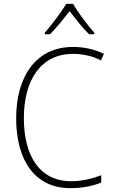

<svg xmlns="http://www.w3.org/2000/svg" viewBox="-20 -968 603 998"><path d="M213 -798V-790H240C274 -824 313 -873 342 -910C371 -872 408 -824 443 -790H470V-798C437 -835 384 -905 360 -948H324C300 -906 247 -837 213 -798ZM346 10C411 10 464 -2 506 -19V-57C462 -40 407 -26 350 -26C186 -26 104 -158 104 -354C104 -552 193 -688 359 -688C402 -688 455 -680 505 -654L520 -688C470 -713 414 -724 359 -724C168 -724 64 -571 64 -354C64 -137 159 10 346 10Z"/></svg>

Font: Noto Sans Mono SemiCondensed ExtraLight
Style: Regular
Weight: 200
Width: 4
Designer: Monotype Design Team
Foundry: Monotype Imaging Inc.
Version: Version 2.014